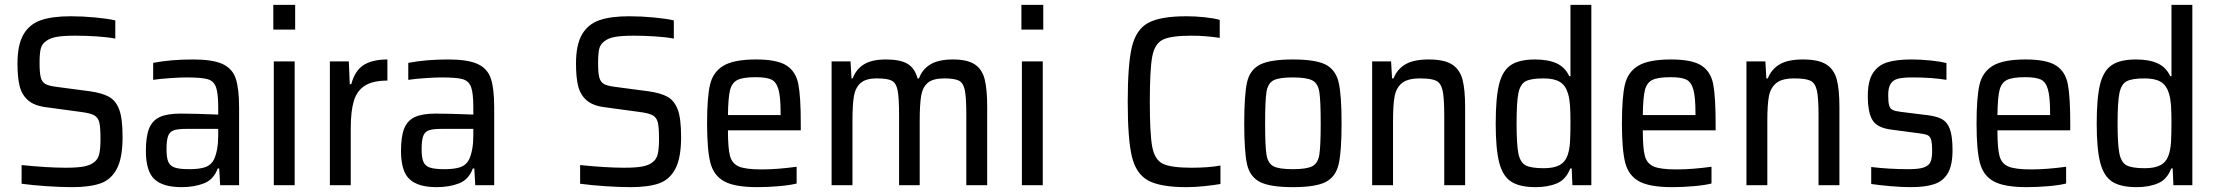

<svg xmlns="http://www.w3.org/2000/svg" viewBox="-20 -763 9124 791"><path d="M69 -6V-83Q177 -72 251 -72Q298 -72 325 -77Q352 -82 368 -95Q384 -107 389 -129Q394 -151 394 -190Q394 -239 389 -259Q384 -279 368 -288Q352 -297 312 -302L172 -321Q122 -327 96 -349.5Q70 -372 61 -408Q52 -444 52 -501Q52 -579 77 -621.5Q102 -664 149 -680Q196 -696 271 -696Q321 -696 373 -691Q425 -686 455 -679V-604Q424 -610 378.5 -613Q333 -616 291 -616Q241 -616 213 -611Q185 -606 169 -593Q152 -581 147.5 -561Q143 -541 143 -504Q143 -463 148 -444Q153 -425 167 -417Q181 -409 214 -405L350 -387Q400 -380 428.5 -364.5Q457 -349 471 -312Q485 -276 485 -198Q485 -113 461.5 -68Q438 -23 394 -7.5Q350 8 277 8Q230 8 171.5 4Q113 0 69 -6Z M581 -141Q581 -200 594 -233Q607 -266 637.5 -280.5Q668 -295 724 -295Q777 -295 879 -291V-321Q879 -380 869.5 -405Q860 -430 834.5 -437Q809 -444 748 -444Q721 -444 678.5 -441Q636 -438 611 -434V-504Q683 -518 775 -518Q856 -518 896.5 -499.5Q937 -481 951 -440Q965 -399 965 -320V0H887L883 -69H877Q860 -23 820 -7.5Q780 8 728 8Q651 8 616 -25Q581 -58 581 -141ZM861 -105Q879 -143 879 -205V-232H746Q712 -232 695.5 -226Q679 -220 672.5 -202.5Q666 -185 666 -148Q666 -113 673.5 -96Q681 -79 700.5 -72.5Q720 -66 761 -66Q800 -66 824.5 -74Q849 -82 861 -105Z M1106 -641V-743H1196V-641ZM1108 0V-510H1194V0Z M1339 -510H1417L1421 -416H1427Q1443 -474 1479.5 -496Q1516 -518 1576 -518V-431Q1517 -431 1484 -410.5Q1451 -390 1438 -348Q1425 -306 1425 -234V0H1339Z M1632 -141Q1632 -200 1645 -233Q1658 -266 1688.5 -280.5Q1719 -295 1775 -295Q1828 -295 1930 -291V-321Q1930 -380 1920.5 -405Q1911 -430 1885.5 -437Q1860 -444 1799 -444Q1772 -444 1729.5 -441Q1687 -438 1662 -434V-504Q1734 -518 1826 -518Q1907 -518 1947.5 -499.5Q1988 -481 2002 -440Q2016 -399 2016 -320V0H1938L1934 -69H1928Q1911 -23 1871 -7.5Q1831 8 1779 8Q1702 8 1667 -25Q1632 -58 1632 -141ZM1912 -105Q1930 -143 1930 -205V-232H1797Q1763 -232 1746.5 -226Q1730 -220 1723.5 -202.5Q1717 -185 1717 -148Q1717 -113 1724.5 -96Q1732 -79 1751.5 -72.5Q1771 -66 1812 -66Q1851 -66 1875.5 -74Q1900 -82 1912 -105Z M2370 -6V-83Q2478 -72 2552 -72Q2599 -72 2626 -77Q2653 -82 2669 -95Q2685 -107 2690 -129Q2695 -151 2695 -190Q2695 -239 2690 -259Q2685 -279 2669 -288Q2653 -297 2613 -302L2473 -321Q2423 -327 2397 -349.5Q2371 -372 2362 -408Q2353 -444 2353 -501Q2353 -579 2378 -621.5Q2403 -664 2450 -680Q2497 -696 2572 -696Q2622 -696 2674 -691Q2726 -686 2756 -679V-604Q2725 -610 2679.5 -613Q2634 -616 2592 -616Q2542 -616 2514 -611Q2486 -606 2470 -593Q2453 -581 2448.5 -561Q2444 -541 2444 -504Q2444 -463 2449 -444Q2454 -425 2468 -417Q2482 -409 2515 -405L2651 -387Q2701 -380 2729.5 -364.5Q2758 -349 2772 -312Q2786 -276 2786 -198Q2786 -113 2762.5 -68Q2739 -23 2695 -7.5Q2651 8 2578 8Q2531 8 2472.5 4Q2414 0 2370 -6Z M3279 -226H2979Q2979 -152 2987.5 -120.5Q2996 -89 3024 -77Q3052 -65 3118 -65Q3181 -65 3262 -76V-7Q3235 0 3189 4Q3143 8 3100 8Q3007 8 2963.5 -16Q2920 -40 2906.5 -93Q2893 -146 2893 -254Q2893 -361 2905 -413.5Q2917 -466 2960 -492Q3003 -518 3095 -518Q3182 -518 3220.5 -493Q3259 -468 3269 -416.5Q3279 -365 3279 -255ZM2979 -289H3196V-297Q3196 -364 3187 -395Q3178 -426 3157.5 -435.5Q3137 -445 3093 -445Q3041 -445 3018 -433.5Q2995 -422 2987.5 -391Q2980 -360 2979 -289Z M3406 -510H3484L3488 -440H3493Q3507 -478 3539.5 -498Q3572 -518 3630 -518Q3689 -518 3719 -500Q3749 -482 3760 -440H3766Q3780 -478 3813.5 -498Q3847 -518 3906 -518Q3965 -518 3995.5 -498Q4026 -478 4036.5 -437Q4047 -396 4047 -323V0H3961V-289Q3961 -361 3955 -391Q3949 -421 3931 -430.5Q3913 -440 3870 -440Q3824 -440 3802.5 -422Q3781 -404 3775 -368.5Q3769 -333 3769 -265V0H3684V-289Q3684 -361 3678 -391Q3672 -421 3654 -430.5Q3636 -440 3593 -440Q3547 -440 3525.5 -421Q3504 -402 3498 -367Q3492 -332 3492 -265V0H3406Z M4188 -641V-743H4278V-641ZM4190 0V-510H4276V0Z M4626 -344Q4626 -497 4643 -569Q4660 -641 4710 -668.5Q4760 -696 4868 -696Q4904 -696 4942.5 -692Q4981 -688 5005 -681V-607Q4945 -616 4889 -616Q4804 -616 4770.5 -599.5Q4737 -583 4727 -530Q4717 -477 4717 -344Q4717 -211 4727 -158Q4737 -105 4770.5 -88.5Q4804 -72 4889 -72Q4959 -72 5008 -81V-5Q4980 0 4940.5 4Q4901 8 4868 8Q4760 8 4710 -19.5Q4660 -47 4643 -118.5Q4626 -190 4626 -344Z M5106 -255Q5106 -372 5117.5 -423.5Q5129 -475 5170.5 -496.5Q5212 -518 5306 -518Q5401 -518 5442 -496.5Q5483 -475 5495 -423.5Q5507 -372 5507 -255Q5507 -138 5495 -86.5Q5483 -35 5442 -13.5Q5401 8 5306 8Q5212 8 5170.5 -13.5Q5129 -35 5117.5 -86.5Q5106 -138 5106 -255ZM5421 -255Q5421 -348 5415.5 -383.5Q5410 -419 5387 -431.5Q5364 -444 5306 -444Q5248 -444 5225.5 -431.5Q5203 -419 5197.5 -383.5Q5192 -348 5192 -255Q5192 -162 5197.5 -126.5Q5203 -91 5225.5 -78.5Q5248 -66 5306 -66Q5364 -66 5387 -78.5Q5410 -91 5415.5 -126.5Q5421 -162 5421 -255Z M5633 -510H5711L5715 -440H5721Q5736 -478 5770 -498Q5804 -518 5866 -518Q5930 -518 5962 -497.5Q5994 -477 6005 -436Q6016 -395 6016 -322V0H5930V-289Q5930 -361 5923 -391Q5916 -421 5896.5 -430.5Q5877 -440 5830 -440Q5779 -440 5755.5 -420.5Q5732 -401 5725.5 -366Q5719 -331 5719 -265V0H5633Z M6142 -254Q6142 -360 6156 -416Q6170 -472 6204.5 -495Q6239 -518 6304 -518Q6358 -518 6393 -502Q6428 -486 6445 -449H6450V-743H6536V0H6458L6455 -69H6449Q6432 -24 6395 -8Q6358 8 6306 8Q6241 8 6206 -14.5Q6171 -37 6156.5 -93Q6142 -149 6142 -254ZM6438 -123Q6446 -146 6448 -176Q6450 -206 6450 -260Q6450 -302 6448 -329.5Q6446 -357 6440 -377Q6430 -411 6406.5 -425.5Q6383 -440 6339 -440Q6287 -440 6265 -428Q6243 -416 6235.5 -379Q6228 -342 6228 -255Q6228 -167 6235.5 -130.5Q6243 -94 6265 -82Q6287 -70 6340 -70Q6381 -70 6404.5 -82.5Q6428 -95 6438 -123Z M7048 -226H6748Q6748 -152 6756.5 -120.5Q6765 -89 6793 -77Q6821 -65 6887 -65Q6950 -65 7031 -76V-7Q7004 0 6958 4Q6912 8 6869 8Q6776 8 6732.5 -16Q6689 -40 6675.5 -93Q6662 -146 6662 -254Q6662 -361 6674 -413.5Q6686 -466 6729 -492Q6772 -518 6864 -518Q6951 -518 6989.5 -493Q7028 -468 7038 -416.5Q7048 -365 7048 -255ZM6748 -289H6965V-297Q6965 -364 6956 -395Q6947 -426 6926.5 -435.5Q6906 -445 6862 -445Q6810 -445 6787 -433.5Q6764 -422 6756.5 -391Q6749 -360 6748 -289Z M7175 -510H7253L7257 -440H7263Q7278 -478 7312 -498Q7346 -518 7408 -518Q7472 -518 7504 -497.5Q7536 -477 7547 -436Q7558 -395 7558 -322V0H7472V-289Q7472 -361 7465 -391Q7458 -421 7438.5 -430.5Q7419 -440 7372 -440Q7321 -440 7297.5 -420.5Q7274 -401 7267.5 -366Q7261 -331 7261 -265V0H7175Z M7689 -5V-75Q7763 -66 7844 -66Q7886 -66 7906.5 -73.5Q7927 -81 7933.5 -96.5Q7940 -112 7940 -141Q7940 -174 7935.5 -188Q7931 -202 7920.5 -206.5Q7910 -211 7885 -214L7772 -229Q7715 -236 7695 -267Q7675 -298 7675 -368Q7675 -430 7696.5 -462.5Q7718 -495 7756 -506.5Q7794 -518 7855 -518Q7892 -518 7932.5 -514Q7973 -510 7999 -503V-434Q7940 -444 7858 -444Q7821 -444 7800.5 -439Q7780 -434 7769.5 -418.5Q7759 -403 7759 -371Q7759 -342 7763 -328.5Q7767 -315 7777.5 -310Q7788 -305 7812 -302L7925 -288Q7962 -283 7982.5 -271Q8003 -259 8013.5 -230Q8024 -201 8024 -144Q8024 -83 8005 -50Q7986 -17 7949 -4.5Q7912 8 7852 8Q7815 8 7769 4Q7723 0 7689 -5Z M8509 -226H8209Q8209 -152 8217.5 -120.5Q8226 -89 8254 -77Q8282 -65 8348 -65Q8411 -65 8492 -76V-7Q8465 0 8419 4Q8373 8 8330 8Q8237 8 8193.5 -16Q8150 -40 8136.5 -93Q8123 -146 8123 -254Q8123 -361 8135 -413.5Q8147 -466 8190 -492Q8233 -518 8325 -518Q8412 -518 8450.5 -493Q8489 -468 8499 -416.5Q8509 -365 8509 -255ZM8209 -289H8426V-297Q8426 -364 8417 -395Q8408 -426 8387.5 -435.5Q8367 -445 8323 -445Q8271 -445 8248 -433.5Q8225 -422 8217.5 -391Q8210 -360 8209 -289Z M8618 -254Q8618 -360 8632 -416Q8646 -472 8680.5 -495Q8715 -518 8780 -518Q8834 -518 8869 -502Q8904 -486 8921 -449H8926V-743H9012V0H8934L8931 -69H8925Q8908 -24 8871 -8Q8834 8 8782 8Q8717 8 8682 -14.5Q8647 -37 8632.5 -93Q8618 -149 8618 -254ZM8914 -123Q8922 -146 8924 -176Q8926 -206 8926 -260Q8926 -302 8924 -329.5Q8922 -357 8916 -377Q8906 -411 8882.5 -425.5Q8859 -440 8815 -440Q8763 -440 8741 -428Q8719 -416 8711.5 -379Q8704 -342 8704 -255Q8704 -167 8711.5 -130.5Q8719 -94 8741 -82Q8763 -70 8816 -70Q8857 -70 8880.5 -82.5Q8904 -95 8914 -123Z"/></svg>

Font: Saira Semi Condensed
Style: Regular
Weight: 400
Width: 4
Designer: Hector Gatti with collaboration of the Omnibus-Type team
Foundry: Omnibus-Type
Version: Version 1.001; ttfautohint (v1.8)